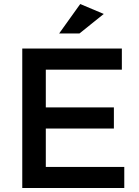

<svg xmlns="http://www.w3.org/2000/svg" viewBox="-20 -944 696 964"><path d="M91.8 0V-700.2H591.8V-594.2H210V-404.8H551.8V-298.8H210V-106H604V0ZM276.9 -775.9 382.8 -923.8 501 -874 378.9 -775.9Z"/></svg>

Font: Trueno
Style: Rg
Weight: 400
Designer: Julieta Ulanovsky
Foundry: Julieta Ulanovsky
Version: Version 3.001b